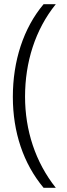

<svg xmlns="http://www.w3.org/2000/svg" viewBox="-20 -734 318 912"><path d="M41 -274C41 -106 91 43 187 158H245C148 36 99 -115 99 -275C99 -438 147 -593 245 -714H187C91 -600 41 -444 41 -274Z"/></svg>

Font: Noto Sans Khmer SemiCondensed Light
Style: Regular
Weight: 300
Width: 4
Designer: Danh Hong and the Monotype Design Team
Foundry: Monotype Imaging Inc.
Version: Version 2.004